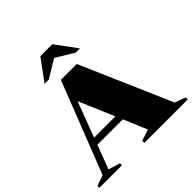

<svg xmlns="http://www.w3.org/2000/svg" viewBox="-242 -1112 1307 1307"><g transform="rotate(-45 411.0 -459.0)"><path d="M159.5 -217V-267H509.5V-217ZM758.5 -48 835.5 -20V0H417.5V-20L500 -47L282.5 -557L317.5 -575.5L118 -44.5L202.5 -19V0H-14.5V-19L62 -45.5L319.5 -705H472.5ZM365.5 -859.5H419.5L262.5 -764.5H222L335 -918H450L563 -764.5H522.5Z"/></g></svg>

Font: Newsreader 60pt ExtraBold
Style: Regular
Weight: 800
Designer: Hugues Gentile
Foundry: Production Type
Version: Version 1.003